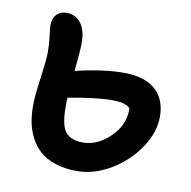

<svg xmlns="http://www.w3.org/2000/svg" viewBox="-65 -595 651 653"><g transform="rotate(10 261.0 -268.0)"><path d="M241.2 -5.9Q199.2 -5.9 166.5 -16.8Q133.8 -27.8 113.3 -45.9Q92.8 -64 79.6 -89.6Q66.4 -115.2 61.3 -142.1Q56.2 -168.9 56.2 -200.2Q56.2 -231.9 65.2 -296.6Q74.2 -361.3 74.2 -386.2Q74.2 -412.1 70.6 -442.1Q66.9 -472.2 66.9 -478Q66.9 -501.5 79.3 -515.6Q91.8 -529.8 115.2 -529.8Q146.5 -529.8 164.3 -505.1Q182.1 -480.5 182.1 -439.9Q182.1 -407.7 174.8 -339.8Q270.5 -362.8 340.8 -362.8Q413.6 -362.8 450.7 -329.6Q487.8 -296.4 487.8 -236.8Q487.8 -182.6 451.7 -128.7Q415.5 -74.7 357.9 -40.3Q300.3 -5.9 241.2 -5.9ZM166 -220.2Q166 -197.3 167.5 -181.2Q168.9 -165 173.6 -149.7Q178.2 -134.3 186.8 -125.2Q195.3 -116.2 209.7 -110.6Q224.1 -105 244.1 -105Q294.4 -105 337.6 -146.7Q380.9 -188.5 380.9 -243.2Q380.9 -252 363.5 -258.1Q346.2 -264.2 317.9 -264.2Q264.2 -264.2 167 -246.1Q166 -236.3 166 -220.2Z"/></g></svg>

Font: Shantell Sans Bouncy
Style: Regular
Weight: 500
Designer: Stephen Nixon, Anya Danilova, Shantell Martin
Foundry: Arrow Type
Version: Version 1.006;[9816181b4]